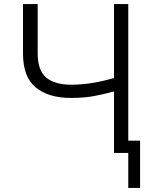

<svg xmlns="http://www.w3.org/2000/svg" viewBox="-20 -749 744 943"><path d="M208 -367Q251 -333 329 -333Q383 -333 437 -342Q490 -351 540 -366V-729H610V2H540V-300Q485 -285 441 -277Q392 -268 329 -268Q217 -268 155 -320Q93 -371 93 -486V-729H165V-486Q165 -403 208 -367ZM610 174H668V-58H610Z"/></svg>

Font: Sinter Normal
Style: Regular
Weight: 350
Foundry: Adobe & rsms
Version: Version 1.000